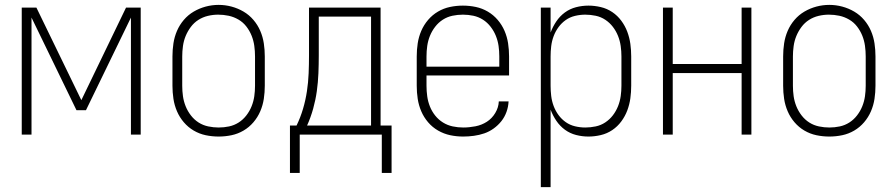

<svg xmlns="http://www.w3.org/2000/svg" viewBox="-20 -551 3665 786"><path d="M69 0V-520H129L313 -141L496 -520H556V0H516V-479L332 -100H293L109 -479V0Z M875 8Q848 8 822 2.5Q796 -3 773 -16.5Q750 -30 732.5 -50.5Q715 -71 704.5 -95.5Q694 -120 690 -146.5Q686 -173 686 -200V-320Q686 -347 690 -373.5Q694 -400 704.5 -424.5Q715 -449 732.5 -469.5Q750 -490 773 -503.5Q796 -517 822 -524Q848 -531 875 -531Q902 -531 928 -524Q954 -517 977 -503.5Q1000 -490 1017.5 -469.5Q1035 -449 1045.5 -424.5Q1056 -400 1060 -373.5Q1064 -347 1064 -320V-200Q1064 -173 1060 -146.5Q1056 -120 1045.5 -95.5Q1035 -71 1017.5 -50.5Q1000 -30 977 -16.5Q954 -3 928 2.5Q902 8 875 8ZM875 -29Q897 -29 918 -33.5Q939 -38 957 -49.5Q975 -61 988.5 -78.5Q1002 -96 1010 -116Q1018 -136 1021 -157Q1024 -178 1024 -200V-320Q1024 -342 1021 -363.5Q1018 -385 1010 -405Q1002 -425 988.5 -442.5Q975 -460 956 -471Q937 -482 916 -486.5Q895 -491 873 -491Q852 -491 831 -486Q810 -481 792 -469.5Q774 -458 761 -440.5Q748 -423 740 -403.5Q732 -384 729 -362.5Q726 -341 726 -320V-200Q726 -178 729 -157Q732 -136 740 -116Q748 -96 761.5 -78.5Q775 -61 793 -49.5Q811 -38 832.5 -33.5Q854 -29 875 -29Z M1167 157V-37H1194Q1210 -70 1220.5 -105.5Q1231 -141 1236.5 -177.5Q1242 -214 1243.5 -251Q1245 -288 1245 -325V-520H1538V-37H1583V157H1543V0H1207V157ZM1237 -37H1499V-483H1285V-325Q1285 -288 1283.5 -251Q1282 -214 1277 -178Q1272 -142 1262 -106Q1252 -70 1237 -37Z M1876 8Q1849 8 1823 2.5Q1797 -3 1773.5 -16.5Q1750 -30 1732.5 -50.5Q1715 -71 1704.5 -95.5Q1694 -120 1690 -146.5Q1686 -173 1686 -200V-320Q1686 -347 1690 -373.5Q1694 -400 1704.5 -424.5Q1715 -449 1732.5 -469.5Q1750 -490 1773 -503.5Q1796 -517 1822 -522.5Q1848 -528 1875 -528Q1902 -528 1928 -522.5Q1954 -517 1977 -503.5Q2000 -490 2017.5 -469.5Q2035 -449 2045.5 -424.5Q2056 -400 2060 -373.5Q2064 -347 2064 -320V-242H1726V-200Q1726 -178 1729 -156.5Q1732 -135 1740 -115Q1748 -95 1761.5 -78Q1775 -61 1793.5 -49.5Q1812 -38 1833.5 -33.5Q1855 -29 1876 -29Q1901 -29 1926.5 -34Q1952 -39 1973 -52.5Q1994 -66 2007.5 -88.5Q2021 -111 2022 -136H2062Q2061 -114 2053.5 -93Q2046 -72 2032.5 -55Q2019 -38 2001 -25Q1983 -12 1962.5 -5Q1942 2 1920 5Q1898 8 1876 8ZM2024 -278V-320Q2024 -342 2021 -363Q2018 -384 2010 -404Q2002 -424 1988.5 -441.5Q1975 -459 1957 -470.5Q1939 -482 1918 -486.5Q1897 -491 1875 -491Q1853 -491 1832 -486.5Q1811 -482 1793 -470.5Q1775 -459 1761.5 -441.5Q1748 -424 1740 -404Q1732 -384 1729 -363Q1726 -342 1726 -320V-278Z M2194 215V-520H2234V-418Q2243 -442 2257.5 -463.5Q2272 -485 2292.5 -500Q2313 -515 2338 -521.5Q2363 -528 2389 -528Q2414 -528 2439.5 -522Q2465 -516 2486.5 -501.5Q2508 -487 2523.5 -466Q2539 -445 2548 -421Q2557 -397 2560.5 -371.5Q2564 -346 2564 -320V-200Q2564 -174 2560.5 -148.5Q2557 -123 2548 -99Q2539 -75 2523.5 -54Q2508 -33 2486.5 -18.5Q2465 -4 2439.5 2Q2414 8 2389 8Q2363 8 2338 1.5Q2313 -5 2292.5 -20Q2272 -35 2257.5 -56.5Q2243 -78 2234 -102V215ZM2376 -29Q2397 -29 2418.5 -33.5Q2440 -38 2458 -50Q2476 -62 2489 -79Q2502 -96 2510 -116Q2518 -136 2521 -157.5Q2524 -179 2524 -200V-320Q2524 -341 2521 -362.5Q2518 -384 2510 -404Q2502 -424 2489 -441Q2476 -458 2458 -470Q2440 -482 2418.5 -486.5Q2397 -491 2376 -491Q2355 -491 2334 -486Q2313 -481 2296 -469Q2279 -457 2266.5 -440Q2254 -423 2246.5 -403Q2239 -383 2236.5 -362Q2234 -341 2234 -320V-200Q2234 -179 2236.5 -158Q2239 -137 2246.5 -117Q2254 -97 2266.5 -80Q2279 -63 2296 -51Q2313 -39 2334 -34Q2355 -29 2376 -29Z M2694 0V-520H2734V-289H3016V-520H3056V0H3016V-252H2734V0Z M3375 8Q3348 8 3322 2.5Q3296 -3 3273 -16.5Q3250 -30 3232.5 -50.5Q3215 -71 3204.5 -95.5Q3194 -120 3190 -146.5Q3186 -173 3186 -200V-320Q3186 -347 3190 -373.5Q3194 -400 3204.5 -424.5Q3215 -449 3232.5 -469.5Q3250 -490 3273 -503.5Q3296 -517 3322 -524Q3348 -531 3375 -531Q3402 -531 3428 -524Q3454 -517 3477 -503.5Q3500 -490 3517.5 -469.5Q3535 -449 3545.5 -424.5Q3556 -400 3560 -373.5Q3564 -347 3564 -320V-200Q3564 -173 3560 -146.5Q3556 -120 3545.5 -95.5Q3535 -71 3517.5 -50.5Q3500 -30 3477 -16.5Q3454 -3 3428 2.5Q3402 8 3375 8ZM3375 -29Q3397 -29 3418 -33.5Q3439 -38 3457 -49.5Q3475 -61 3488.5 -78.5Q3502 -96 3510 -116Q3518 -136 3521 -157Q3524 -178 3524 -200V-320Q3524 -342 3521 -363.5Q3518 -385 3510 -405Q3502 -425 3488.5 -442.5Q3475 -460 3456 -471Q3437 -482 3416 -486.5Q3395 -491 3373 -491Q3352 -491 3331 -486Q3310 -481 3292 -469.5Q3274 -458 3261 -440.5Q3248 -423 3240 -403.5Q3232 -384 3229 -362.5Q3226 -341 3226 -320V-200Q3226 -178 3229 -157Q3232 -136 3240 -116Q3248 -96 3261.5 -78.5Q3275 -61 3293 -49.5Q3311 -38 3332.5 -33.5Q3354 -29 3375 -29Z"/></svg>

Font: Zed Sans Extralight
Style: Regular
Weight: 200
Designer: Belleve Invis
Foundry: Belleve Invis
Version: Version 1.0.0; ttfautohint (v1.8.4)